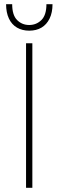

<svg xmlns="http://www.w3.org/2000/svg" viewBox="-20 -894 278 914"><path d="M104 -688H134V0H104ZM119 -748Q86 -748 61 -762.5Q36 -777 22.5 -805.5Q9 -834 9 -874H38Q38 -822 61.5 -798.5Q85 -775 119 -775Q153 -775 177 -798.5Q201 -822 201 -874H230Q230 -834 216 -805.5Q202 -777 177.5 -762.5Q153 -748 119 -748Z"/></svg>

Font: Roundo Variable
Style: Regular
Weight: 200
Designer: Shiva Nallaperumal
Foundry: Indian Type Foundry
Version: Version 2.000